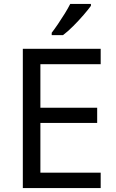

<svg xmlns="http://www.w3.org/2000/svg" viewBox="-20 -964 596 984"><path d="M97 -714H496V-635H187V-412H478V-334H187V-79H496V0H97ZM446 -944V-934Q433 -916 408.5 -887.5Q384 -859 355.5 -830.5Q327 -802 303 -784H245V-796Q259 -814 277 -840.5Q295 -867 312 -894.5Q329 -922 340 -944Z"/></svg>

Font: BC Sans
Style: Regular
Weight: 400
Designer: Monotype Design Team
Province of B.C.
Foundry: Monotype Imaging Inc.
Version: Version 2.000;GOOG;noto-source:20170915:90ef993387c0